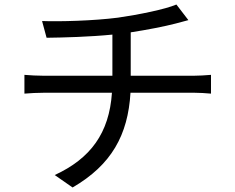

<svg xmlns="http://www.w3.org/2000/svg" viewBox="-20 -788 1040 849"><path d="M88 -457V-374C112 -376 146 -378 178 -378H475C463 -199 380 -87 222 -14L301 41C473 -59 546 -191 557 -378H836C861 -378 891 -376 913 -374V-457C892 -455 856 -453 834 -453H558V-645C630 -656 707 -671 757 -684C771 -688 791 -693 813 -699L760 -768C711 -747 593 -723 502 -710C394 -696 242 -692 166 -695L186 -621C263 -622 376 -625 477 -635V-453H176C146 -453 111 -455 88 -457Z"/></svg>

Font: Noto Sans CJK JP
Style: Regular
Weight: 400
Designer: Ryoko NISHIZUKA 西塚涼子 (kana, bopomofo & ideographs); Paul D. Hunt (Latin, Greek & Cyrillic); Sandoll Communications 산돌커뮤니
Foundry: Adobe
Version: Version 2.004;hotconv 1.0.118;makeotfexe 2.5.65603